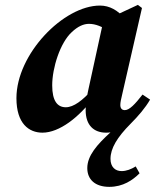

<svg xmlns="http://www.w3.org/2000/svg" viewBox="-20 -521 627 776"><path d="M151.5 15.2C219.7 15.2 299.3 -46.8 359.2 -127L353.1 -159.1C314.1 -115.4 277.8 -87.5 245.9 -87.5C212.1 -87.5 191 -112.9 191 -176C191 -247 223.2 -348.1 269.8 -390.9C294.5 -414.4 317.7 -424.6 339.6 -424.6C366.7 -424.6 393.5 -413 417.1 -396.3L484.8 -445.8C456.6 -478.9 423.4 -498.5 384 -498.5C236.5 -498.5 46.4 -302.5 46.4 -124.2C46.4 -21.3 97.1 15.2 151.5 15.2ZM332.8 158.4C332.8 204.2 364.1 234.2 421.8 234.2C477.4 234.2 516.6 206.9 544.1 179.4L528.5 151.6C510.5 162.8 490.8 170.5 471.5 170.5C445.4 170.5 426.6 153.6 426.6 121.1C426.6 79 453 34.2 508.5 -21.5C538.6 -51.7 567.2 -84.7 586.6 -118.4L556.1 -138.8C525.4 -99.4 503 -75.9 484.5 -75.9C472.9 -75.9 466.3 -83.2 466.3 -96.5C466.3 -107 469.3 -120.8 473.8 -139.3L553.8 -488.7L537.3 -501.3L397.7 -436.2L336.2 -154.4C329.9 -125 326.2 -101.1 326.2 -75.7C326.2 -14.4 359.5 15.2 408.9 15.2C414.9 15.2 421.2 14.9 426.5 13.9C372.5 63.2 332.8 108.2 332.8 158.4Z"/></svg>

Font: Source Serif Variable
Style: Italic
Weight: 389
Italic angle: -12°
Designer: Frank Grießhammer
Foundry: Adobe Systems Incorporated
Version: Version 3.001;hotconv 1.0.111;makeotfexe 2.5.65597